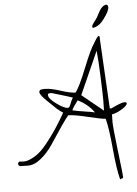

<svg xmlns="http://www.w3.org/2000/svg" viewBox="-65 -983 810 1134"><g transform="rotate(-5 339.5 -416.5)"><path d="M617.2 95.7Q607.4 95.7 600.6 101.6Q584 39.1 573.2 -81.1Q562.5 -201.2 546.9 -262.7Q519.5 -264.6 440.9 -283.7Q362.3 -302.7 328.1 -302.7Q303.7 -275.4 210.9 -133.8Q183.6 -92.8 144 -60.1Q104.5 -27.3 66.4 -27.3Q65.4 -27.3 64.5 -27.3L17.6 -28.3Q7.8 -34.2 7.8 -42Q7.8 -49.8 17.6 -55.7Q27.3 -53.7 47.4 -53.7Q67.4 -53.7 105 -74.7Q142.6 -95.7 181.6 -144.5Q245.1 -222.7 299.8 -321.3Q295.9 -322.3 281.2 -333.5Q266.6 -344.7 263.2 -348.1Q259.8 -351.6 242.2 -368.2Q224.6 -384.8 210.9 -398.4Q173.8 -433.6 169.9 -451.2Q169.9 -463.9 178.2 -466.8Q186.5 -469.7 196.3 -469.7H208Q238.3 -469.7 295.9 -451.2Q353.5 -432.6 382.8 -432.6Q406.2 -460.9 450.7 -571.8Q495.1 -682.6 516.6 -711.9Q540 -753.9 548.8 -753.9Q553.7 -753.9 553.7 -740.2V-729.5L576.2 -321.3H585.9Q647.5 -350.6 663.1 -350.6Q678.7 -350.6 678.7 -342.8Q678.7 -331.1 647.5 -311Q616.2 -291 585.9 -285.2Q585 -275.4 585 -241.7Q585 -208 601.6 -70.3Q618.2 67.4 618.7 81.5Q619.1 95.7 617.2 95.7ZM354.5 -330.1Q380.9 -323.2 427.7 -316.4Q474.6 -309.6 487.3 -305.7Q450.2 -357.4 390.6 -385.7Q389.6 -383.8 380.9 -371.1Q362.3 -347.7 354.5 -330.1ZM415 -414.1 541 -311.5Q542 -331.1 542 -371.6Q542 -412.1 538.1 -512.7Q534.2 -613.3 528.3 -668ZM244.1 -441.4Q238.3 -442.4 233.4 -442.4Q218.8 -442.4 218.8 -432.6Q218.8 -411.1 263.2 -378.9Q307.6 -346.7 328.1 -346.7Q333 -346.7 336.9 -348.6Q342.8 -355.5 348.6 -372.1Q354.5 -388.7 364.3 -404.3Q356.4 -408.2 244.1 -441.4ZM519.5 -803.7Q514.6 -805.7 514.6 -811Q514.6 -816.4 518.1 -822.8Q521.5 -829.1 535.6 -847.2Q549.8 -865.2 556.6 -881.8Q582 -933.6 608.4 -933.6Q619.1 -933.6 619.1 -917.5Q619.1 -901.4 601.1 -873Q583 -844.7 565.4 -827.6Q547.9 -810.5 519.5 -803.7Z"/></g></svg>

Font: Dawning of a New Day
Style: Regular
Weight: 400
Designer: Kimberly Geswein
Foundry: Kimberly Geswein
Version: Version 1.002 2010